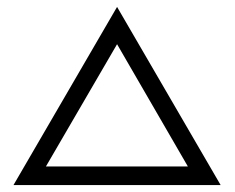

<svg xmlns="http://www.w3.org/2000/svg" viewBox="-20 -537 680 556"><path d="M113 -55 319 -409 524 -55ZM619 -1 319 -517 19 -1Z"/></svg>

Font: Astronomicon
Style: Regular
Weight: 400
Version: Version 1.1